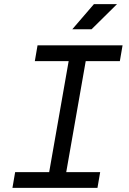

<svg xmlns="http://www.w3.org/2000/svg" viewBox="-20 -914 626 934"><path d="M40.5 0H454.1L467.3 -76.7H302.2L397 -616.7H563L576.2 -693.4H162.6L149.4 -616.7H314L219.2 -76.7H53.7ZM331.5 -771.5H425.3L549.3 -894H437Z"/></svg>

Font: Cascadia Mono NF SemiLight
Style: Italic
Weight: 350
Italic angle: -10°
Monospace: yes
Designer: Aaron Bell
Foundry: Saja Typeworks
Version: Version 2404.023